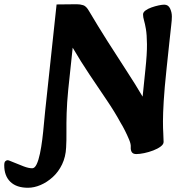

<svg xmlns="http://www.w3.org/2000/svg" viewBox="-151 -716 842 906"><path d="M-19 170Q-73 170 -102 142Q-131 114 -131 64Q-131 49 -125.5 44.5Q-120 40 -116 40Q-111 40 -105.5 42.5Q-100 45 -87 50Q-63 60 -39.5 69Q-16 78 1 78Q13 78 22 59Q31 40 37.5 9Q44 -22 48.5 -58Q53 -94 56 -129Q59 -164 62 -191L116 -695L211 -696Q227 -696 241.5 -691.5Q256 -687 269 -664Q311 -593 356 -522Q401 -451 444.5 -384.5Q488 -318 522 -260L535 -387Q543 -462 542.5 -507.5Q542 -553 537.5 -579Q533 -605 528.5 -620Q524 -635 524 -648Q524 -658 535.5 -666.5Q547 -675 564 -681Q581 -687 597.5 -690.5Q614 -694 624 -694Q643 -694 651.5 -676Q660 -658 660 -638Q660 -621 657 -597Q654 -573 649 -524L635 -392Q625 -298 621.5 -238.5Q618 -179 618 -144Q618 -109 619.5 -87Q621 -65 621 -46Q621 -35 607 -24.5Q593 -14 572 -6Q551 2 529.5 6.5Q508 11 492 11Q477 11 471 2Q465 -7 466 -23Q467 -36 458.5 -56.5Q450 -77 439 -99Q428 -121 418 -137Q391 -187 352 -244.5Q313 -302 271.5 -364Q230 -426 192 -491L171 -293Q165 -232 163.5 -182.5Q162 -133 162.5 -93Q163 -53 161 -20Q159 24 142 59.5Q125 95 98 119.5Q71 144 40.5 157Q10 170 -19 170Z"/></svg>

Font: Alkatra SemiBold
Style: Regular
Weight: 600
Designer: Suman Bhandary
Version: Version 1.100;gftools[0.9.22]